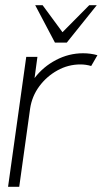

<svg xmlns="http://www.w3.org/2000/svg" viewBox="-20 -719 395 739"><path d="M11 0 81 -500H124L113 -418.5Q146 -462 195.5 -488Q245 -514 299.5 -514Q329 -514 355 -506.5L331 -465Q310.5 -471 289.5 -471Q242.5 -471 201 -448Q159.5 -425 131.2 -386.8Q103 -348.5 96 -301.5L54 0ZM191.5 -555 115.5 -699H144L220.5 -595L323.5 -699H352.5L237 -555Z"/></svg>

Font: Urbanist ExtraLight
Style: Italic
Weight: 250
Version: Version 1.303